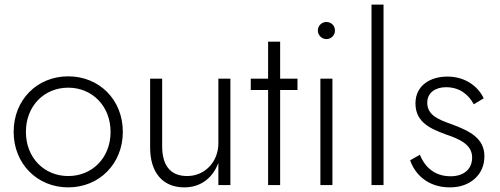

<svg xmlns="http://www.w3.org/2000/svg" viewBox="-20 -800 2160 830"><path d="M39 -230C39 -92 141 10 275 10C409 10 511 -92 511 -230C511 -369 409 -470 275 -470C141 -470 39 -369 39 -230ZM92 -230C92 -342 171 -421 275 -421C379 -421 458 -341 458 -230C458 -118 379 -39 275 -39C171 -39 92 -118 92 -230Z M681 -168V-460H629V-162C629 -57 681 10 777 10C846 10 899 -29 924 -96V0H976V-460H924V-180C924 -102 867 -39 789 -39C714 -39 681 -88 681 -168Z M1064 -460V-411H1139V0H1191V-411H1266V-460H1191V-620H1139V-460Z M1354 -668C1354 -648 1371 -631 1391 -631C1412 -631 1428 -648 1428 -668C1428 -689 1412 -705 1391 -705C1371 -705 1354 -689 1354 -668ZM1365 -460V0H1417V-460Z M1586 -780V0H1638V-780Z M1795 -131 1753 -107C1773 -49 1827 10 1925 10C1969 10 2005 -3 2033 -28C2060 -53 2074 -85 2074 -125C2074 -203 2009 -234 1935 -262C1878 -282 1827 -301 1827 -356C1827 -400 1863 -423 1908 -423C1969 -423 2007 -389 2028 -349L2071 -375C2047 -426 1992 -469 1914 -469C1842 -469 1776 -432 1776 -353C1776 -270 1843 -243 1907 -219C1967 -199 2021 -175 2021 -119C2021 -68 1984 -38 1928 -38C1855 -38 1815 -82 1795 -131Z"/></svg>

Font: Jost Light
Style: Regular
Weight: 300
Version: Version 3.710